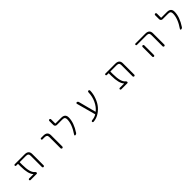

<svg xmlns="http://www.w3.org/2000/svg" viewBox="504 -2575 4492 4492"><g transform="rotate(-45 2750.0 -329.0)"><path d="M736.3 -48.8Q736.3 -38.1 728 -29.8Q719.7 -21.5 708.5 -21.5Q697.3 -21.5 689 -29.8Q680.7 -38.1 680.7 -48.8V-420.9Q680.7 -461.9 661.6 -479.5Q642.6 -497.1 595.7 -497.1H399.4Q391.6 -497.1 391.6 -490.2V-411.1Q391.6 -151.4 482.4 -81.1Q502 -65.4 502 -44.9Q502 -35.2 495.1 -28.3Q488.3 -21.5 478.5 -21.5H278.3Q268.6 -21.5 261.2 -28.8Q253.9 -36.1 253.9 -45.9Q253.9 -55.7 261.2 -63Q268.6 -70.3 278.3 -70.3H417Q419.9 -70.3 420.4 -72.3Q420.9 -74.2 419.9 -75.2Q337.9 -161.1 336.9 -411.1V-490.2Q336.9 -497.1 329.1 -497.1H278.3Q267.6 -497.1 260.7 -503.9Q253.9 -510.7 253.9 -521Q253.9 -531.2 260.7 -538.1Q267.6 -544.9 278.3 -544.9H603.5Q736.3 -544.9 736.3 -424.8Z M1148.4 -497.1Q1137.7 -497.1 1130.9 -503.9Q1124 -510.7 1124 -521Q1124 -531.2 1130.9 -538.1Q1137.7 -544.9 1148.4 -544.9H1224.6Q1356.4 -544.9 1357.4 -424.8V-50.8Q1357.4 -39.1 1348.6 -30.3Q1339.8 -21.5 1328.1 -21.5Q1316.4 -21.5 1307.6 -30.3Q1298.8 -39.1 1298.8 -50.8V-420.9Q1298.8 -461.9 1279.8 -479.5Q1260.7 -497.1 1214.8 -497.1Z M1812.5 -544.9Q1945.3 -544.9 1945.3 -424.8Q1945.3 -252 1810.5 -47.9Q1792 -21.5 1759.8 -21.5Q1750 -21.5 1745.1 -30.3Q1740.2 -39.1 1746.1 -47.9Q1888.7 -254.9 1888.7 -421.9Q1888.7 -461.9 1869.6 -479.5Q1850.6 -497.1 1803.7 -497.1H1622.1Q1598.6 -497.1 1581.5 -514.2Q1564.5 -531.2 1564.5 -554.7V-686.5Q1564.5 -698.2 1572.8 -706.5Q1581.1 -714.8 1592.8 -714.8Q1604.5 -714.8 1612.8 -706.5Q1621.1 -698.2 1621.1 -686.5V-552.7Q1621.1 -544.9 1628.9 -544.9Z M2480.5 -80.1Q2482.4 -73.2 2488.3 -78.1Q2573.2 -144.5 2628.9 -263.7Q2681.6 -377 2686.5 -516.6Q2686.5 -528.3 2694.8 -536.6Q2703.1 -544.9 2714.8 -544.9Q2726.6 -544.9 2734.4 -536.1Q2743.2 -528.3 2743.2 -517.6Q2743.2 -412.1 2701.2 -299.8Q2660.2 -186.5 2592.8 -109.4Q2525.4 -32.2 2439.5 13.7Q2364.3 52.7 2282.2 57.6Q2282.2 57.6 2281.2 57.6Q2271.5 57.6 2264.6 50.8Q2257.8 43.9 2257.8 33.7Q2257.8 23.4 2265.1 16.1Q2272.5 8.8 2282.2 7.8Q2361.3 2.9 2428.7 -35.2Q2434.6 -39.1 2432.6 -45.9L2304.7 -515.6Q2301.8 -526.4 2309.1 -535.6Q2316.4 -544.9 2328.1 -544.9Q2340.8 -544.9 2351.6 -536.6Q2362.3 -528.3 2366.2 -515.6Z M3736.3 -48.8Q3736.3 -38.1 3728 -29.8Q3719.7 -21.5 3708.5 -21.5Q3697.3 -21.5 3689 -29.8Q3680.7 -38.1 3680.7 -48.8V-420.9Q3680.7 -461.9 3661.6 -479.5Q3642.6 -497.1 3595.7 -497.1H3399.4Q3391.6 -497.1 3391.6 -490.2V-411.1Q3391.6 -151.4 3482.4 -81.1Q3502 -65.4 3502 -44.9Q3502 -35.2 3495.1 -28.3Q3488.3 -21.5 3478.5 -21.5H3278.3Q3268.6 -21.5 3261.2 -28.8Q3253.9 -36.1 3253.9 -45.9Q3253.9 -55.7 3261.2 -63Q3268.6 -70.3 3278.3 -70.3H3417Q3419.9 -70.3 3420.4 -72.3Q3420.9 -74.2 3419.9 -75.2Q3337.9 -161.1 3336.9 -411.1V-490.2Q3336.9 -497.1 3329.1 -497.1H3278.3Q3267.6 -497.1 3260.7 -503.9Q3253.9 -510.7 3253.9 -521Q3253.9 -531.2 3260.7 -538.1Q3267.6 -544.9 3278.3 -544.9H3603.5Q3736.3 -544.9 3736.3 -424.8Z M4273.4 -497.1Q4262.7 -497.1 4255.9 -503.9Q4249 -510.7 4249 -521Q4249 -531.2 4255.9 -538.1Q4262.7 -544.9 4273.4 -544.9H4596.7Q4729.5 -544.9 4730.5 -424.8V-49.8Q4730.5 -38.1 4722.2 -29.8Q4713.9 -21.5 4702.1 -21.5Q4690.4 -21.5 4682.1 -29.8Q4673.8 -38.1 4673.8 -49.8V-420.9Q4673.8 -461.9 4654.8 -479.5Q4635.7 -497.1 4588.9 -497.1ZM4386.7 -367.2V-72.3V-48.8Q4386.7 -38.1 4378.4 -29.8Q4370.1 -21.5 4358.9 -21.5Q4347.7 -21.5 4339.4 -29.8Q4331.1 -38.1 4331.1 -48.8V-72.3V-367.2Q4331.1 -378.9 4339.4 -387.2Q4347.7 -395.5 4358.9 -395.5Q4370.1 -395.5 4378.4 -387.2Q4386.7 -378.9 4386.7 -367.2Z M5312.5 -544.9Q5445.3 -544.9 5445.3 -424.8Q5445.3 -252 5310.5 -47.9Q5292 -21.5 5259.8 -21.5Q5250 -21.5 5245.1 -30.3Q5240.2 -39.1 5246.1 -47.9Q5388.7 -254.9 5388.7 -421.9Q5388.7 -461.9 5369.6 -479.5Q5350.6 -497.1 5303.7 -497.1H5122.1Q5098.6 -497.1 5081.5 -514.2Q5064.5 -531.2 5064.5 -554.7V-686.5Q5064.5 -698.2 5072.8 -706.5Q5081.1 -714.8 5092.8 -714.8Q5104.5 -714.8 5112.8 -706.5Q5121.1 -698.2 5121.1 -686.5V-552.7Q5121.1 -544.9 5128.9 -544.9Z"/></g></svg>

Font: Rounded Mgen+ 2m light
Style: Regular
Weight: 200
Designer: [Source Han Sans]
Ryoko NISHIZUKA  (kana & ideographs); Paul D. Hunt (Latin, Greek & Cyrillic); Wenlong ZHANG  (bopomofo
Version: Version 1.059.20150602